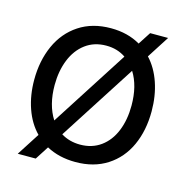

<svg xmlns="http://www.w3.org/2000/svg" viewBox="-114 -850 970 1001"><g transform="rotate(15 371.5 -350.0)"><path d="M687 -351Q687 -247 650 -166Q613 -85 541.5 -39Q470 7 371 7Q282 7 214 -30L167 43H70L149 -80Q102 -128 77.5 -198.5Q53 -269 53 -352Q53 -455 90 -537.5Q127 -620 199 -667.5Q271 -715 371 -715Q462 -715 530 -675L574 -743H671L594 -623Q639 -575 663 -504.5Q687 -434 687 -351ZM209 -174 476 -590Q431 -621 371 -621Q306 -621 259 -586Q212 -551 187.5 -490Q163 -429 163 -353Q163 -246 209 -174ZM578 -353Q578 -459 534 -529L268 -115Q313 -87 371 -87Q435 -87 482 -121Q529 -155 553.5 -215.5Q578 -276 578 -353Z"/></g></svg>

Font: Be Vietnam Medium
Style: Regular
Weight: 500
Designer: Gabriel Lam
Foundry: TypeRant
Version: Version 4.000